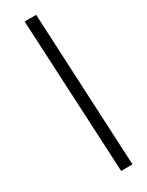

<svg xmlns="http://www.w3.org/2000/svg" viewBox="-230 -795 727 952"><g transform="rotate(-30 134.0 -319.5)"><path d="M153 121 109 -760H175L218 121Z"/></g></svg>

Font: Noto Serif Tamil SemiCondensed
Style: Bold Italic
Weight: 700
Width: 4
Italic angle: -12°
Designer: Indian Type Foundry, Tom Grace, and the Monotype Design Team
Foundry: Monotype Imaging Inc.
Version: Version 2.003; ttfautohint (v1.8.4.7-5d5b)